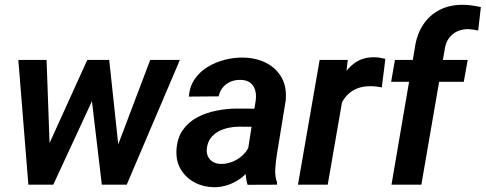

<svg xmlns="http://www.w3.org/2000/svg" viewBox="-20 -782 2056 813"><path d="M170.4 -133.3 349.6 -528.3H433.6L383.3 -383.8L205.6 0H133.3ZM177.2 -528.3 191.9 -119.1 177.7 0H100.1L57.6 -528.3ZM468.3 -138.2 616.2 -528.3H741.7L516.6 0H434.1ZM442.4 -528.3 485.8 -123.5 478 0H411.1L364.3 -396L364.7 -528.3Z M1024.4 -112.3 1063 -357.9Q1065.9 -381.3 1060.3 -400.6Q1054.7 -419.9 1039.6 -431.6Q1024.4 -443.4 998.5 -443.8Q975.6 -444.3 956.3 -436Q937 -427.7 923.8 -412.1Q910.6 -396.5 905.8 -374L779.8 -373Q782.7 -416 804.7 -447.5Q826.7 -479 860.4 -499.3Q894 -519.5 933.6 -529.3Q973.1 -539.1 1011.2 -538.1Q1065.4 -537.1 1107.9 -515.1Q1150.4 -493.2 1172.9 -452.9Q1195.3 -412.6 1189.5 -355L1151.9 -124.5Q1147.5 -96.2 1145.5 -66.2Q1143.6 -36.1 1153.3 -8.8L1152.8 0L1028.3 0.5Q1020 -26.9 1020.3 -55.7Q1020.5 -84.5 1024.4 -112.3ZM1077.6 -321.8 1064.9 -245.1 992.2 -245.6Q969.7 -245.6 947 -240.7Q924.3 -235.8 904.8 -225.3Q885.3 -214.8 872.1 -197.3Q858.9 -179.7 856 -154.3Q853.5 -134.8 860.4 -120.1Q867.2 -105.5 881.1 -96.9Q895 -88.4 914.6 -87.9Q941.4 -87.4 967.3 -98.4Q993.2 -109.4 1012.5 -129.4Q1031.7 -149.4 1039.1 -175.8L1068.8 -119.1Q1058.1 -90.3 1039.6 -66.4Q1021 -42.5 996.6 -25.1Q972.2 -7.8 943.6 1.7Q915 11.2 883.8 10.7Q839.8 9.8 803.5 -9.8Q767.1 -29.3 746.1 -64Q725.1 -98.6 727.1 -144Q729.5 -195.8 753.2 -230.2Q776.9 -264.6 814.5 -284.7Q852.1 -304.7 896.7 -313.5Q941.4 -322.3 984.9 -322.3Z M1439.5 -414.1 1367.7 0H1241.7L1333.5 -528.3H1452.6ZM1611.8 -532.7 1596.7 -412.1Q1585.4 -414.1 1573.7 -415.5Q1562 -417 1550.3 -417Q1521 -417.5 1497.8 -409.4Q1474.6 -401.4 1457 -385.7Q1439.5 -370.1 1427.7 -347.9Q1416 -325.7 1409.7 -298.3L1382.3 -301.8Q1387.2 -339.8 1398.9 -381.6Q1410.6 -423.3 1431.6 -459.5Q1452.6 -495.6 1485.6 -517.8Q1518.6 -540 1565.4 -539.6Q1577.1 -539.6 1588.6 -537.6Q1600.1 -535.6 1611.8 -532.7Z M1764.2 0H1637.7L1736.3 -577.1Q1743.7 -633.8 1770.5 -675.5Q1797.4 -717.3 1841.3 -740Q1885.3 -762.7 1943.8 -761.7Q1962.4 -761.2 1980.5 -758.5Q1998.5 -755.9 2016.1 -752L2004.9 -652.8Q1994.6 -655.3 1983.6 -656.7Q1972.7 -658.2 1961.9 -658.7Q1936 -658.7 1915.5 -648.9Q1895 -639.2 1881.6 -621.1Q1868.2 -603 1863.8 -577.1ZM1960.4 -528.3 1943.8 -435.5H1636.2L1652.3 -528.3Z"/></svg>

Font: Roboto SemiBold
Style: Italic
Weight: 600
Designer: Christian Robertson
Foundry: Google
Version: Version 3.009; 2024